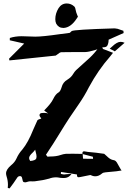

<svg xmlns="http://www.w3.org/2000/svg" viewBox="-20 -942 724 1085"><path d="M447.3 -71.3Q447.3 -72.3 446.3 -72.3Q446.3 -71.3 447.3 -71.3ZM150.9 -32.2Q181.2 -35.2 185.1 -46.9Q186.5 -51.3 186.5 -57.1Q186.5 -67.4 182.1 -82Q180.2 -88.9 178.7 -96.2Q173.3 -87.9 164.6 -79.6Q144.5 -61.5 144.5 -48.8Q144.5 -41 150.9 -32.2ZM447.3 -71.3Q447.8 -59.6 449.2 -45.4L460.9 -44.9Q484.9 -44.9 505.9 -44.4L504.9 -56.2ZM446.3 -72.3 445.8 -77.1Q445.8 -86.9 455.6 -86.9Q460.4 -86.9 467.8 -85Q472.7 -83.5 476.6 -83.5Q524.9 -79.6 568.8 -72.8Q576.2 -66.9 583 -60.1Q600.1 -43 613.8 -39.1Q628.4 -37.1 634.5 -31Q640.6 -24.9 645 -15.6Q649.4 -6.3 661.6 13.7L667 21.5L653.8 23.4Q644.5 25.4 637.7 25.9Q594.2 29.3 577.1 31.7Q562.5 32.7 556.2 38.6Q538.1 54.2 518.6 54.2Q504.9 54.2 490.7 46.9Q440.4 56.6 435.3 58.1Q430.2 59.6 425.3 59.6L420.4 59.1Q415 57.6 415 45.9V43.9Q370.1 36.1 325.2 29.8Q324.7 29.8 324.5 31.5Q324.2 33.2 324.2 35.9Q324.2 38.6 323.7 40.5L330.1 42Q336.9 43.9 342.8 43.9Q349.1 43.5 355 42.5Q366.2 41 378.4 41H384.3Q369.6 61.5 348.1 63.5L337.4 64Q321.8 64 305.2 60.5L296.4 60.1Q276.4 60.1 257.8 67.4Q223.1 77.1 176.8 82.5L165 83L151.4 82.5Q143.6 82.5 133.8 85.9Q127 88.4 121.6 88.4Q118.2 88.4 113.3 86.7Q108.4 85 105 64.9Q103 53.2 93.3 53.2Q82 53.2 76.2 63.5Q56.6 93.8 34.2 122.6L23.9 120.1Q24.9 111.3 24.9 103Q24.9 79.1 17.6 56.2Q14.2 45.9 14.2 37.6Q14.2 15.6 43.9 -9.3Q63.5 -24.9 73.2 -46.4Q85.4 -74.2 106 -96.7Q138.7 -136.2 168.5 -210.9Q179.7 -237.3 191.4 -262.2Q193.4 -265.6 204.1 -269Q209 -270 213.4 -272Q203.1 -284.7 203.1 -292Q203.1 -294.9 206.8 -299.6Q210.4 -304.2 228.5 -304.2Q241.2 -304.2 252.4 -300.8Q241.2 -308.6 236.1 -312.5Q231 -316.4 230.5 -317.4L229.5 -317.9Q269 -357.4 280.3 -381.8Q293.9 -410.2 310.5 -419.4Q320.8 -424.8 328.1 -448.7Q335.4 -477.5 361.3 -492.2Q382.8 -505.4 394 -524.9Q400.9 -536.6 410.2 -545.9L471.2 -601.1Q503.9 -628.9 530.3 -663.6Q524.9 -662.1 520 -660.2Q481.9 -648.4 462.9 -647.9H412.6Q369.1 -647.9 326.2 -647Q316.9 -645.5 306.6 -636.2Q301.3 -631.8 294.9 -627.9Q61 -603 33.2 -600.6L31.2 -610.4L116.7 -695.8L35.2 -714.4L35.6 -727.5Q65.9 -737.3 102.5 -737.3Q122.6 -737.3 141.8 -736.1Q161.1 -734.9 179.2 -734.9Q221.2 -734.9 318.4 -749L374 -756.3Q375.5 -756.8 377 -758.8L384.8 -766.1Q395.5 -774.9 627.9 -781.7Q644.5 -780.8 661.6 -773.4L677.2 -768.1L678.7 -755.4L593.8 -717.8Q593.8 -699.2 587.4 -686Q582.5 -674.8 564.5 -674.8L558.6 -675.3Q559.1 -673.8 559.6 -671.4Q560.1 -668.9 561.5 -665.5L618.7 -643.6L602.1 -622.6Q534.7 -545.9 482.4 -449.2Q457.5 -399.9 426.3 -355Q370.6 -276.4 320.8 -194.3Q281.7 -129.9 239.7 -67.4L248.5 -56.6L264.2 -57.6Q297.9 -57.6 321.8 -65.9Q336.9 -71.3 352.5 -72.8L393.1 -73.2Q421.9 -73.2 446.3 -72.3ZM628.9 -651.9 600.1 -667 612.8 -678.2Q641.1 -705.6 661.6 -705.6Q672.4 -705.6 684.1 -700.2ZM340.8 -784.2H336.9Q311 -784.2 297.4 -808.6Q292.5 -819.8 292.5 -833.5Q292.5 -866.2 311 -896Q328.1 -922.4 357.4 -922.4Q382.3 -922.4 401.4 -903.8Q405.3 -899.4 407.5 -886Q409.7 -872.6 416.5 -856.9L420.4 -847.7L412.6 -835.9Q380.4 -787.1 340.8 -784.2Z"/></svg>

Font: Unutterable
Style: Regular
Weight: 400
Designer: GGBotNet
Foundry: f0n7.com
Version: 1.00